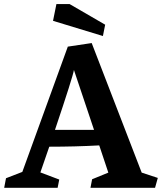

<svg xmlns="http://www.w3.org/2000/svg" viewBox="-39 -899 775 919"><path d="M716.3 -47.4 703.1 0H394L401.9 -41L479.5 -72.8L436 -203.1Q321.3 -196.8 196.8 -196.8L154.3 -73.7L244.6 -39.6L236.8 0H-19L-10.3 -45.9L67.9 -76.2L285.6 -675.8L399.9 -692.9L639.2 -72.8ZM411.1 -277.3 314.9 -564Q310.1 -532.7 224.1 -277.3ZM214.8 -799.3 231 -879.4H294.4L464.4 -780.8L453.6 -726.6Z"/></svg>

Font: Vesper Libre
Style: Bold
Weight: 700
Designer: Robert Keller & Kimya Gandhi
Foundry: Mota Italic
Version: Version 1.058